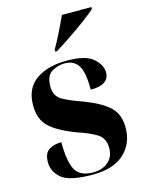

<svg xmlns="http://www.w3.org/2000/svg" viewBox="-117 -837 697 918"><g transform="rotate(-15 231.5 -378.0)"><path d="M228 10Q329 10 382.5 -39Q436 -88 436 -167Q436 -232 398 -269Q360 -306 274 -339Q210 -361 174.5 -381.5Q139 -402 139 -449Q139 -503 169.5 -521Q200 -539 233 -539Q278 -539 300 -506Q322 -473 322 -385Q414 -385 414 -447Q414 -482 377.5 -515.5Q341 -549 246 -549Q152 -549 94 -508.5Q36 -468 36 -383Q36 -315 75.5 -277Q115 -239 208 -204Q264 -186 299.5 -164Q335 -142 335 -93Q335 -50 306.5 -25Q278 0 231 0Q167 0 144 -41Q121 -82 121 -179Q84 -179 59 -163Q34 -147 34 -102Q34 -56 73 -23Q112 10 228 10ZM205 -605H214Q245 -624 287.5 -652.5Q330 -681 368.5 -709.5Q407 -738 427 -756V-766H281Q266 -732 243 -686Q220 -640 205 -615Z"/></g></svg>

Font: Noto Serif Display SemiCondensed Extra
Style: Regular
Weight: 800
Width: 4
Designer: Monotype Design Team
Foundry: Monotype Imaging Inc.
Version: Version 1.900